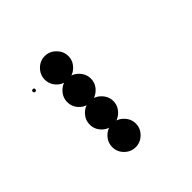

<svg xmlns="http://www.w3.org/2000/svg" viewBox="-169 -836 1006 1006"><g transform="rotate(-45 333.5 -333.5)"><path d="M291.7 -170.8Q326.7 -170.8 352.9 -144.6Q379.2 -118.3 379.2 -83.3Q379.2 -47.5 352.9 -21.7Q326.7 4.2 291.7 4.2Q255.8 4.2 230 -21.7Q204.2 -47.5 204.2 -83.3Q204.2 -118.3 230 -144.6Q255.8 -170.8 291.7 -170.8ZM291.7 -337.5Q326.7 -337.5 352.9 -311.2Q379.2 -285 379.2 -250Q379.2 -214.2 352.9 -188.3Q326.7 -162.5 291.7 -162.5Q255.8 -162.5 230 -188.3Q204.2 -214.2 204.2 -250Q204.2 -285 230 -311.2Q255.8 -337.5 291.7 -337.5ZM291.7 -504.2Q326.7 -504.2 352.9 -477.9Q379.2 -451.7 379.2 -416.7Q379.2 -380.8 352.9 -355Q326.7 -329.2 291.7 -329.2Q255.8 -329.2 230 -355Q204.2 -380.8 204.2 -416.7Q204.2 -451.7 230 -477.9Q255.8 -504.2 291.7 -504.2ZM291.7 -670.8Q326.7 -670.8 352.9 -644.6Q379.2 -618.3 379.2 -583.3Q379.2 -547.5 352.9 -521.7Q326.7 -495.8 291.7 -495.8Q255.8 -495.8 230 -521.7Q204.2 -547.5 204.2 -583.3Q204.2 -618.3 230 -644.6Q255.8 -670.8 291.7 -670.8ZM125 -592.5Q134.2 -592.5 134.2 -583.3Q134.2 -573.3 125 -573.3Q115 -573.3 115 -583.3Q115 -592.5 125 -592.5Z"/></g></svg>

Font: 0xA000-Dots-Mono
Style: Dots-Mono
Weight: 400
Version: Version 0.1